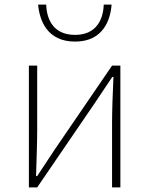

<svg xmlns="http://www.w3.org/2000/svg" viewBox="-20 -811 646 831"><path d="M429 -791C427 -727 397 -660 305 -660C211 -660 182 -727 180 -791H145C151 -724 183 -631 305 -631C426 -631 458 -724 463 -791ZM105 0H141L389 -363L466 -478H471C468 -407 465 -336 465 -277V0H501V-527H465L217 -164C195 -131 163 -82 141 -49H136C138 -120 141 -191 141 -249V-527H105Z"/></svg>

Font: Noto Sans T Chinese Thin
Style: Regular
Weight: 100
Designer: Ryoko NISHIZUKA (kana & ideographs); Paul D. Hunt (Latin, Greek & Cyrillic); Wenlong ZHANG (bopomofo); Sandoll Communica
Foundry: Adobe Systems Incorporated
Version: Version 1.000;PS 1;hotconv 1.0.78;makeotf.lib2.5.61930